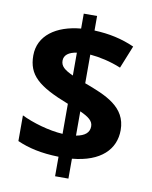

<svg xmlns="http://www.w3.org/2000/svg" viewBox="-90 -826 752 950"><g transform="rotate(10 286.0 -350.5)"><path d="M253 -40V58H320V-42C463 -55 533 -126 533 -223C533 -340 428 -381 320 -421V-565C367 -561 423 -549 476 -527L522 -641C459 -669 395 -683 320 -686V-759H253V-684C129 -673 43 -612 43 -512C43 -414 98 -366 253 -306V-155C183 -159 99 -184 44 -211V-82C100 -57 166 -42 253 -40ZM253 -563V-448C209 -468 190 -484 190 -512C190 -540 213 -557 253 -563ZM320 -158V-280C364 -260 386 -243 386 -216C386 -185 365 -166 320 -158Z"/></g></svg>

Font: Noto Sans Malayalam
Style: Bold
Weight: 700
Designer: Jelle Bosma - Monotype Design Team
Foundry: Monotype Imaging Inc.
Version: Version 2.104